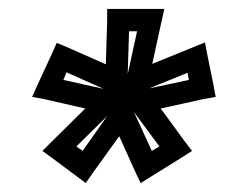

<svg xmlns="http://www.w3.org/2000/svg" viewBox="-20 -694 503 430"><path d="M458 -504 444 -573 439 -599 412 -588 321 -551 342 -647 348 -674H321H248H220V-647L217 -550L131 -588L107 -598L96 -573L64 -504L52 -477L79 -472L171 -451L97 -378L75 -356L97 -340L152 -299L172 -284L188 -307L247 -389L284 -307L295 -284L319 -299L385 -340L410 -356L394 -377L340 -451L435 -472L463 -477L458 -504ZM266 -528 269 -624H287L266 -528ZM212 -495 122 -515 129 -532 212 -495ZM220 -434 165 -356 151 -366 220 -434ZM280 -443 337 -366 320 -356 280 -443ZM403 -515 314 -496 400 -531 403 -515Z"/></svg>

Font: Gamestation Text Outline
Style: Italic
Weight: 400
Designer: Jonas Hecksher
Foundry: Jonas Hecksher, Playtypeª, e-types AS
Version: Version 1.003